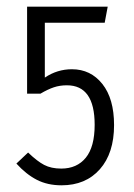

<svg xmlns="http://www.w3.org/2000/svg" viewBox="-20 -543 400 574"><path d="M293 -475H114V-311Q151 -336 195 -336Q251 -336 286 -292Q321 -248 321 -169Q321 -85 278.5 -37Q236 11 164 11Q122 11 90 -5.5Q58 -22 29 -54L64 -87Q91 -61 112 -50Q133 -39 163 -39Q210 -39 236.5 -71.5Q263 -104 263 -170Q263 -288 180 -288Q159 -288 141 -282Q123 -276 101 -263H61V-523H302Z"/></svg>

Font: Fira Sans Extra Condensed Light
Style: Regular
Weight: 300
Width: 1
Designer: Carrois Corporate & Edenspiekermann AG
Foundry: Carrois Corporate GbR & Edenspiekermann AG
Version: Version 4.203